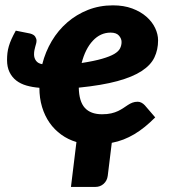

<svg xmlns="http://www.w3.org/2000/svg" viewBox="-20 -546 656 736"><path d="M110.5 -337.5Q110.5 -323.5 118.2 -313Q126 -302.5 142 -300Q154 -347.5 178.5 -388.8Q203 -430 238 -460.2Q273 -490.5 317.2 -508Q361.5 -525.5 413 -525.5Q454.5 -525.5 486.8 -513.5Q519 -501.5 541 -482.2Q563 -463 574.5 -439Q586 -415 586 -391Q586 -355.5 572 -326Q558 -296.5 523.2 -273.8Q488.5 -251 429.8 -235Q371 -219 282 -210Q283 -157 305.2 -132.5Q327.5 -108 371 -108Q391.5 -108 406.5 -111.5Q421.5 -115 432.8 -120.5Q444 -126 453 -132Q462 -138 470.2 -143.5Q478.5 -149 487.5 -152.5Q496.5 -156 508 -156Q515.5 -156 522.5 -152.2Q529.5 -148.5 535 -142.5L575 -96Q554.5 -75.5 534.8 -59.5Q515 -43.5 494.8 -31.5Q474.5 -19.5 453.2 -11.2Q432 -3 408.5 1.5L393 128Q390.5 147 377.2 158.8Q364 170.5 346 170.5H252L273 -1.5Q241 -11 214.8 -30Q188.5 -49 170 -75.5Q151.5 -102 141.2 -136Q131 -170 131 -209.5Q104.5 -211.5 81.8 -218Q59 -224.5 42.5 -237.2Q26 -250 16.5 -269.5Q7 -289 7 -316Q7 -330 8.5 -342.8Q10 -355.5 13.8 -368.5Q17.5 -381.5 24 -396Q30.5 -410.5 40.5 -428.5L95.5 -417.5Q110 -413.5 115 -405.5Q120 -397.5 120 -390Q120 -384.5 118.5 -379Q117 -373.5 115.2 -367.2Q113.5 -361 112 -353.8Q110.5 -346.5 110.5 -337.5ZM404 -421Q365 -421 336 -390Q307 -359 293 -304.5Q341.5 -312 371.5 -320.8Q401.5 -329.5 418 -339.2Q434.5 -349 440.2 -360.5Q446 -372 446 -385Q446 -398 436 -409.5Q426 -421 404 -421Z"/></svg>

Font: Lato Black
Style: Italic
Weight: 900
Italic angle: -7°
Designer: Lukasz Dziedzic
Foundry: tyPoland Lukasz Dziedzic
Version: Version 2.007; 2014-02-27